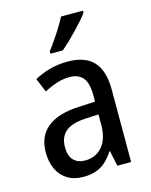

<svg xmlns="http://www.w3.org/2000/svg" viewBox="-116 -841 729 927"><g transform="rotate(-15 248.0 -378.0)"><path d="M253.9 -547.9Q341.3 -547.9 383.3 -502Q425.3 -456.1 425.3 -362.8V0H356.4L340.3 -76.7H337.4Q318.8 -48.3 297.9 -29.1Q276.9 -9.8 249.5 0Q222.2 9.8 184.1 9.8Q138.2 9.8 106 -10.3Q73.7 -30.3 56.4 -66.4Q39.1 -102.5 39.1 -150.9Q39.1 -232.4 93.8 -275.6Q148.4 -318.8 254.9 -322.8L332.5 -326.7V-358.4Q332.5 -419.4 310.3 -446.3Q288.1 -473.1 244.1 -473.1Q211.9 -473.1 180.2 -463.1Q148.4 -453.1 115.7 -435.5L86.9 -504.9Q122.1 -524.9 164.8 -536.4Q207.5 -547.9 253.9 -547.9ZM332.5 -262.7 271.5 -259.8Q198.7 -256.3 167 -229.2Q135.3 -202.1 135.3 -151.9Q135.3 -106.9 156.5 -85.7Q177.7 -64.5 213.9 -64.5Q267.1 -64.5 299.8 -102.8Q332.5 -141.1 332.5 -211.9ZM390.1 -766.1V-756.3Q379.9 -741.7 362.5 -721.9Q345.2 -702.1 324.7 -680.7Q304.2 -659.2 283.7 -639.6Q263.2 -620.1 246.6 -606H184.1V-617.7Q201.7 -640.6 219.2 -666.3Q236.8 -691.9 252.7 -717.8Q268.6 -743.7 280.3 -766.1Z"/></g></svg>

Font: Open Sans SemiCondensed Medium
Style: Regular
Weight: 500
Width: 4
Designer: Monotype Design Team
Foundry: Monotype Imaging Inc.
Version: Version 3.000